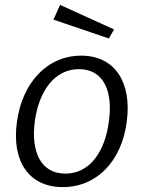

<svg xmlns="http://www.w3.org/2000/svg" viewBox="-20 -753 586 783"><path d="M225 -733 198 -673 424 -596 445 -633ZM236 10C377 10 477 -99 497 -257C518 -414 451 -526 311 -526C172 -526 70 -415 49 -255C27 -98 96 10 236 10ZM247 -45C143 -45 106 -139 122 -258C138 -378 200 -471 302 -471C404 -471 441 -379 424 -258C409 -138 348 -45 247 -45Z"/></svg>

Font: United Sans Light
Style: Italic
Weight: 300
Italic angle: -8°
Designer: Pablo Impallari, Rodrigo Fuenzalida (Modified by Dan O. Williams)
Version: Version 1.000;PS 001.000;hotconv 1.0.88;makeotf.lib2.5.64775